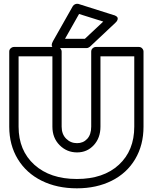

<svg xmlns="http://www.w3.org/2000/svg" viewBox="-20 -979 793 1034"><path d="M29.8 -296.9V-701.2Q29.8 -711.9 37.8 -719Q45.9 -726.1 55.2 -726.1H287.1Q297.9 -726.1 304.9 -718.3Q312 -710.4 312 -701.2V-296.9Q312 -256.3 336.2 -232.2Q360.4 -208 395 -208Q428.2 -208 449.7 -231.2Q471.2 -254.4 471.2 -296.9V-701.2Q471.2 -711.9 479 -719Q486.8 -726.1 496.1 -726.1H728Q738.8 -726.1 745.8 -718.3Q752.9 -710.4 752.9 -701.2V-296.9Q752.9 -197.8 708 -122.1Q663.1 -46.4 581.5 -5.6Q500 35.2 394 35.2Q287.1 35.2 204.6 -5.6Q122.1 -46.4 75.9 -122.1Q29.8 -197.8 29.8 -296.9ZM80.1 -296.9Q80.1 -168.5 165 -91.8Q250 -15.1 394 -15.1Q537.1 -15.1 620.1 -91.6Q703.1 -168 703.1 -296.9V-675.8H521V-296.9Q521 -236.3 485.1 -197.3Q449.2 -158.2 395 -158.2Q339.8 -158.2 301 -197.3Q262.2 -236.3 262.2 -296.9V-675.8H80.1ZM265.1 -756.8 372.1 -945.8Q376.5 -953.1 385 -956.5Q393.6 -960 401.9 -958L591.8 -897.9Q593.8 -897.5 596.4 -896.7Q599.1 -896 604.7 -892.6Q610.4 -889.2 612.8 -884.8Q615.2 -880.4 613 -872.6Q610.8 -864.7 601.1 -856L463.9 -727.1Q455.1 -720.2 446.8 -720.2H287.1Q287.1 -720.7 282.7 -720Q278.3 -719.2 272.9 -721.2Q267.6 -723.1 262.9 -726.1Q258.3 -729 258.5 -737.1Q258.8 -745.1 265.1 -756.8ZM330.1 -770H437L536.1 -862.8L405.8 -903.8Z"/></svg>

Font: Trueno Black Outline
Style: Regular
Weight: 900
Width: 6
Designer: Julieta Ulanovsky
Foundry: Julieta Ulanovsky
Version: Version 3.001b | FøM Fix